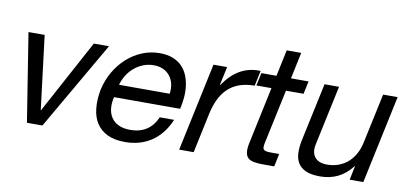

<svg xmlns="http://www.w3.org/2000/svg" viewBox="-65 -885 2372 1108"><g transform="rotate(10 1120.5 -330.5)"><path d="M132.8 0 50.8 -517.1H145.5L198.7 -85.9H200.7L433.6 -517.1H522.5L223.6 0Z M966.3 -164.1Q948.2 -120.6 922.1 -87.6Q896 -54.7 863 -32.7Q830.1 -10.7 791.3 0.2Q752.4 11.2 708.5 11.2Q646.5 11.2 605 -9Q563.5 -29.3 540.5 -65.2Q517.6 -101.1 512.5 -150.9Q507.3 -200.7 518.1 -259.8Q530.8 -318.4 559.3 -367.7Q587.9 -417 627.7 -452.9Q667.5 -488.8 716.3 -508.8Q765.1 -528.8 817.9 -528.8Q863.8 -528.8 896.5 -515.6Q929.2 -502.4 950.7 -480Q972.2 -457.5 983.9 -427.7Q995.6 -397.9 999.5 -365.2Q1003.4 -332.5 1000.2 -298.3Q997.1 -264.2 989.3 -232.9H602.1Q593.8 -199.2 596.4 -168.5Q599.1 -137.7 614 -114.3Q628.9 -90.8 656.7 -76.9Q684.6 -63 727.1 -63Q781.2 -63 820.6 -87.9Q859.9 -112.8 882.3 -164.1ZM915 -308.1Q919.4 -338.4 913.6 -365Q907.7 -391.6 892.3 -411.4Q877 -431.2 852.8 -442.6Q828.6 -454.1 796.9 -454.1Q764.2 -454.1 735.1 -442.6Q706.1 -431.2 682.6 -411.1Q659.2 -391.1 642.8 -364.7Q626.5 -338.4 618.2 -308.1Z M1214.8 -517.1 1191.4 -408.2H1193.4Q1215.3 -439.9 1239 -463.1Q1262.7 -486.3 1289.1 -501.2Q1315.4 -516.1 1345.2 -523.2Q1375 -530.3 1409.2 -528.8L1390.1 -439Q1338.9 -439 1300 -424.8Q1261.2 -410.6 1233.4 -383.8Q1205.6 -356.9 1187.3 -318.1Q1168.9 -279.3 1158.7 -230L1109.9 0H1024.9L1134.8 -517.1Z M1691.9 -517.1 1675.8 -441.9H1572.8L1504.4 -121.1Q1501.5 -106 1502 -96.9Q1502.4 -87.9 1508.3 -83Q1514.2 -78.1 1526.4 -76.7Q1538.6 -75.2 1558.6 -75.2H1597.7L1582 0H1517.1Q1483.9 0 1461.4 -4.4Q1439 -8.8 1426.8 -21Q1414.6 -33.2 1412.4 -55.2Q1410.2 -77.1 1418 -112.8L1487.8 -441.9H1399.4L1415.5 -517.1H1503.9L1536.6 -671.9H1621.6L1588.9 -517.1Z M2023.9 0 2041 -82H2039.1Q2001.5 -33.7 1955.1 -11.2Q1908.7 11.2 1851.6 11.2Q1800.3 11.2 1769 -2.4Q1737.8 -16.1 1722.4 -40.8Q1707 -65.4 1705.6 -100.1Q1704.1 -134.8 1712.9 -176.8L1785.6 -517.1H1870.6L1795.9 -167Q1785.6 -118.7 1807.9 -90.8Q1830.1 -63 1878.9 -63Q1917.5 -63 1949 -75.2Q1980.5 -87.4 2004.2 -109.1Q2027.8 -130.9 2043.5 -160.4Q2059.1 -189.9 2066.4 -225.1L2128.9 -517.1H2213.9L2104 0Z"/></g></svg>

Font: XB Khoramshahr
Style: Italic
Weight: 400
Italic angle: -12°
Designer: Behnam
Foundry: Irmug
Version: Version 8.005 2009